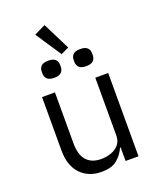

<svg xmlns="http://www.w3.org/2000/svg" viewBox="-164 -1006 929 1118"><g transform="rotate(-20 300.0 -446.5)"><path d="M422 -84H418Q402 -46 368.5 -17Q335 12 271 12Q190 12 141 -39.5Q92 -91 92 -185V-516H172V-199Q172 -129 203.5 -94Q235 -59 294 -59Q326 -59 355.5 -69.5Q385 -80 403.5 -102Q422 -124 422 -158V-516H502V0H422ZM179 -871 249 -905 334 -735 285 -712ZM198 -597Q167 -597 154 -610.5Q141 -624 141 -643V-657Q141 -677 154 -690Q167 -703 198 -703Q229 -703 242 -690Q255 -677 255 -657V-643Q255 -624 242 -610.5Q229 -597 198 -597ZM396 -597Q365 -597 352 -610.5Q339 -624 339 -643V-657Q339 -677 352 -690Q365 -703 396 -703Q427 -703 440 -690Q453 -677 453 -657V-643Q453 -624 440 -610.5Q427 -597 396 -597Z"/></g></svg>

Font: Lilex
Style: Regular
Weight: 400
Monospace: yes
Designer: Mike Abbink, Paul van der Laan, Pieter van Rosmalen, Mikhael Khrustik
Foundry: Mikhael Khrustik
Version: Version 2.510